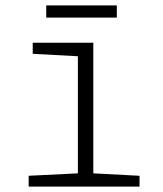

<svg xmlns="http://www.w3.org/2000/svg" viewBox="-20 -690 603 710"><path d="M86 0V-40L268 -49V-482L101 -491V-532H325V-49L496 -40V0ZM151 -625V-670H412V-625Z"/></svg>

Font: Noto Sans Mono SemiCondensed Light
Style: Regular
Weight: 300
Width: 4
Designer: Monotype Design Team
Foundry: Monotype Imaging Inc.
Version: Version 2.014; ttfautohint (v1.8.4.7-5d5b)